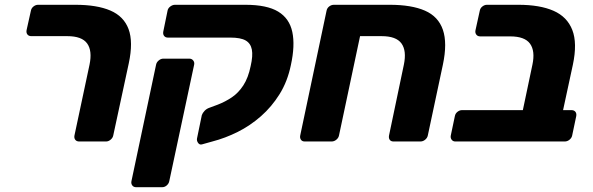

<svg xmlns="http://www.w3.org/2000/svg" viewBox="-20 -591 2479 802"><path d="M311 0Q300 0 294.5 -7Q289 -14 291 -25L354 -321Q366 -379 344 -409.5Q322 -440 261 -440H111Q100 -440 94.5 -447Q89 -454 91 -465L109 -546Q111 -557 120 -564Q129 -571 139 -571H295Q385 -571 441 -547Q497 -523 517 -469.5Q537 -416 518 -327L453 -25Q451 -15 442 -7.5Q433 0 423 0Z M549 191Q538 191 532.5 183.5Q527 176 529 166L632 -321Q634 -331 643 -338.5Q652 -346 662 -346H771Q781 -346 787 -338.5Q793 -331 791 -321L687 166Q685 176 676.5 183.5Q668 191 657 191ZM824 12Q814 15 807.5 6Q801 -3 803 -13L823 -110Q826 -119 834.5 -128Q843 -137 855 -141L890 -154Q921 -166 948.5 -184.5Q976 -203 996.5 -234.5Q1017 -266 1027 -315Q1037 -358 1032 -384Q1027 -410 1006 -422Q985 -434 942 -434H681Q671 -434 665.5 -441Q660 -448 662 -459L680 -547Q682 -557 691.5 -564Q701 -571 711 -571H1005Q1095 -571 1142 -542.5Q1189 -514 1201 -457.5Q1213 -401 1195 -319Q1181 -251 1148 -198Q1115 -145 1070 -105.5Q1025 -66 973 -40Q921 -14 867 0Z M1253 0Q1242 0 1237 -7.5Q1232 -15 1234 -25L1344 -546Q1346 -557 1355 -564Q1364 -571 1375 -571H1608Q1699 -571 1755 -546.5Q1811 -522 1830 -466.5Q1849 -411 1830 -321L1767 -25Q1765 -15 1756 -7.5Q1747 0 1736 0H1624Q1613 0 1608 -7Q1603 -14 1605 -25L1667 -321Q1679 -379 1657 -409.5Q1635 -440 1574 -440H1484L1396 -25Q1394 -15 1385 -7.5Q1376 0 1365 0Z M1882 0Q1872 0 1866.5 -7.5Q1861 -15 1863 -25L1880 -106Q1882 -117 1891 -124Q1900 -131 1910 -131H2164L2204 -321Q2216 -378 2194 -408.5Q2172 -439 2111 -439H1986Q1975 -439 1969.5 -446.5Q1964 -454 1966 -464L1984 -546Q1986 -557 1995 -564Q2004 -571 2014 -571H2145Q2235 -571 2292 -546Q2349 -521 2370.5 -466Q2392 -411 2373 -321L2332 -131H2367Q2378 -131 2383.5 -124Q2389 -117 2387 -106L2370 -25Q2368 -15 2359 -7.5Q2350 0 2339 0Z"/></svg>

Font: Rubik
Style: Bold Italic
Weight: 700
Italic angle: -12°
Designer: Hubert and Fischer
Foundry: Hubert and Fischer
Version: Version 2.300;gftools[0.9.30]